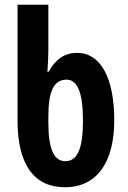

<svg xmlns="http://www.w3.org/2000/svg" viewBox="-20 -780 542 810"><path d="M254 10C389 10 462 -96 462 -272C462 -451 405 -557 305 -557C254 -557 214 -531 185 -477H180C183 -519 184 -549 184 -570V-760H54V-271C54 -84 125 10 254 10ZM256 -100C206 -100 184 -154 184 -264V-288C184 -396 207 -444 261 -444C309 -444 330 -383 330 -271C330 -159 309 -100 256 -100Z"/></svg>

Font: Noto Sans Georgian ExtraCondensed Bold
Style: Regular
Weight: 700
Width: 2
Designer: Monotype Design Team, Akaki Razmadze
Foundry: Google LLC
Version: Version 2.005